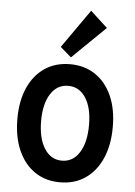

<svg xmlns="http://www.w3.org/2000/svg" viewBox="-56 -834 621 885"><g transform="rotate(5 255.0 -392.0)"><path d="M254.9 7.8Q187.5 7.8 137.9 -26.1Q88.4 -60.1 61.3 -121.8Q34.2 -183.6 34.2 -267.1Q34.2 -350.1 61.3 -410.9Q88.4 -471.7 137.9 -505.1Q187.5 -538.6 254.9 -538.6Q322.3 -538.6 371.8 -505.1Q421.4 -471.7 448.5 -410.9Q475.6 -350.1 475.6 -267.1Q475.6 -183.6 448.5 -121.8Q421.4 -60.1 371.8 -26.1Q322.3 7.8 254.9 7.8ZM254.9 -92.3Q306.2 -92.3 335.9 -139.2Q365.7 -186 365.7 -267.1Q365.7 -346.2 335.9 -392.3Q306.2 -438.5 254.9 -438.5Q203.6 -438.5 173.8 -392.3Q144 -346.2 144 -267.1Q144 -187 173.8 -139.6Q203.6 -92.3 254.9 -92.3ZM255.4 -570.3 204.6 -614.3 329.6 -792.5 408.7 -719.7Z"/></g></svg>

Font: Reddit Sans Condensed SemiBold
Style: Regular
Weight: 600
Designer: Stephen Hutchings
Foundry: Reddit
Version: Version 1.014